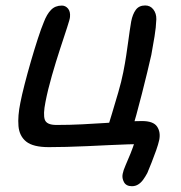

<svg xmlns="http://www.w3.org/2000/svg" viewBox="-20 -523 649 689"><path d="M453.4 145.2Q432.8 145.2 424.9 130.6Q417 116 420.2 101Q422.4 88.8 430.7 69.9Q439 51 448.3 28.2Q457.6 5.4 464.4 -17L490.8 -6.2Q470.6 -6 439.1 -5Q407.6 -4 370.3 -2.2Q333 -0.4 294 1.4Q255 3.2 219 4.1Q183 5 155.2 5Q99 5 74.2 -14.8Q49.4 -34.6 46.3 -70.6Q43.2 -106.6 53.2 -155Q58.2 -181 68.3 -220.4Q78.4 -259.8 90.9 -302.9Q103.4 -346 115.7 -383.9Q128 -421.8 137.4 -444Q148 -472 163.1 -487.5Q178.2 -503 201.8 -503Q215 -503 224 -492.3Q233 -481.6 231.2 -462.2Q231 -455.2 220.7 -423.9Q210.4 -392.6 195.5 -347.1Q180.6 -301.6 166.2 -251.5Q151.8 -201.4 143.2 -157.2Q134.2 -112.4 140.8 -93.5Q147.4 -74.6 182.4 -74.6Q231.6 -74.6 275.1 -76.9Q318.6 -79.2 356.7 -81.6Q394.8 -84 427.8 -86.3Q460.8 -88.6 489.8 -88.6Q530.2 -88.6 543.6 -68.9Q557 -49.2 551.4 -20.8Q548.2 -5.8 540.5 16.2Q532.8 38.2 524 60.2Q515.2 82.2 508.6 98Q501.4 111.4 493.6 122.1Q485.8 132.8 475.8 139Q465.8 145.2 453.4 145.2ZM361.4 -48.6Q370.6 -78.4 381.9 -115.7Q393.2 -153 404.5 -191.8Q415.8 -230.6 422.4 -264Q428.8 -296.2 432.8 -323.1Q436.8 -350 439.9 -372.5Q443 -395 445.6 -413.4Q448.2 -431.8 450.8 -446Q455.8 -472 467.3 -487.7Q478.8 -503.4 501 -503.4Q519.4 -503.4 530.4 -489Q541.4 -474.6 541 -454Q540 -425 534.6 -392.5Q529.2 -360 523 -326Q517.2 -300 508.3 -263.2Q499.4 -226.4 489.2 -186.4Q479 -146.4 469.2 -110.6Q459.4 -74.8 451.4 -51.8Z"/></svg>

Font: Shantell Sans Light
Style: Italic
Weight: 300
Italic angle: -11°
Designer: Stephen Nixon, Anya Danilova, Shantell Martin
Foundry: Arrow Type
Version: Version 1.008;[ac192a2d6]